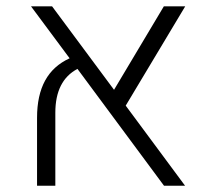

<svg xmlns="http://www.w3.org/2000/svg" viewBox="-20 -590 661 610"><path d="M379.4 -254.4 567.9 0H501L226.1 -371.1Q155.8 -334 155.8 -231.9V0H97.7V-215.8Q97.7 -287.1 123.3 -334Q148.9 -380.9 201.2 -404.8L78.6 -569.8H145.5L342.3 -304.7L500.5 -569.8H568.4Z"/></svg>

Font: Heebo Light
Style: Regular
Weight: 300
Designer: Oded Ezer
Foundry: Meir Sadan
Version: Version 2.001; ttfautohint (v1.5.14-ce02) -l 8 -r 50 -G 200 